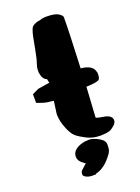

<svg xmlns="http://www.w3.org/2000/svg" viewBox="-162 -740 735 1008"><g transform="rotate(-20 206.0 -236.0)"><path d="M173.3 197.1Q153.3 197.1 139.2 189.6Q125 182.1 125 173.3Q125 159.1 131.6 152.3Q138.2 145.4 148.2 137.2Q158.2 129.1 162.6 124.9Q157.7 121.2 147.9 113.7Q125 97 125 74.5Q125 34 182.6 18.1Q197.3 13.5 220 13.5Q242.7 13.5 272.9 30.4Q303.2 47.3 303.2 69.2Q303.2 91.1 300.3 100.9Q297.4 110.8 292 118.3Q247.6 182.1 193.4 194.2V197.1ZM195.3 -664.1Q201.2 -668.9 224.6 -670.4H231Q279.3 -670.4 298.1 -657.7Q316.9 -645 316.9 -636.2Q316.9 -558.1 307.6 -353.5Q375.5 -347.2 382.3 -303.2L383.3 -300.3V-297.4Q383.3 -274.4 377 -266.1Q368.2 -254.4 303.2 -252.4Q298.3 -168 293 -83.5Q304.2 -77.6 328.6 -74.2Q379.9 -67.4 379.9 -37.6V-37.1Q379.9 -22.9 363.8 -9.3Q347.7 4.4 337.6 7.6Q327.6 10.7 320.3 11.7Q301.8 14.2 285.2 14.2Q245.6 14.2 215.3 -0.5Q172.9 -21.5 156.2 -37.1Q140.1 -53.2 127 -84Q107.4 -129.4 107.4 -169.9V-170.4L117.2 -241.2Q109.4 -243.2 88.1 -245.1Q66.9 -247.1 25.9 -263.2V-311.5L62 -328.6L127 -338.9L122.6 -360.4Q99.1 -368.2 93.3 -407.2V-420.9Q93.3 -437.5 100.8 -458.3Q108.4 -479 117.7 -529.5Q127 -580.1 130.9 -598.1Q139.6 -636.7 148.9 -647Q168.9 -662.6 195.3 -664.1Z"/></g></svg>

Font: Drukaatie burti
Style: Heavy
Weight: 800
Version: Version 0.14